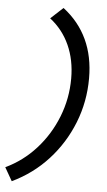

<svg xmlns="http://www.w3.org/2000/svg" viewBox="-111 -752 562 1004"><g transform="rotate(5 170.0 -250.0)"><path d="M181 -713Q346 -586 346 -358Q346 -235 302 -124Q258 -13 178.5 74Q99 161 -10 213L-50 143Q41 100 109 24.5Q177 -51 215 -147.5Q253 -244 253 -349Q253 -446 218 -523.5Q183 -601 116 -653Z"/></g></svg>

Font: Red Hat Display Medium
Style: Italic
Weight: 500
Italic angle: -12°
Designer: Pentagram, MCKL
Foundry: Pentagram, MCKL
Version: Version 1.023; ttfautohint (v1.8.3)